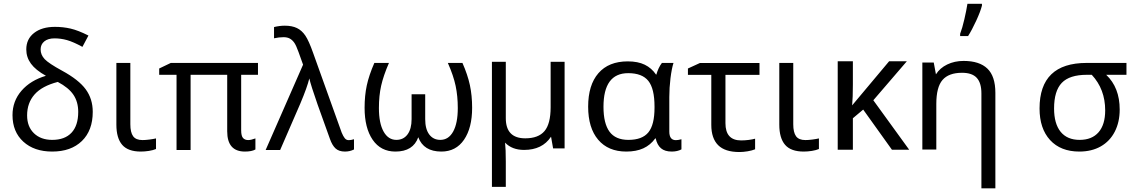

<svg xmlns="http://www.w3.org/2000/svg" viewBox="-20 -799 6069 1027"><path d="M225.6 -393.6Q170.4 -424.3 145.5 -458.5Q120.6 -492.7 120.6 -534.7Q120.6 -590.3 162.4 -622.8Q204.1 -655.3 273.9 -655.3Q317.9 -655.3 357.9 -646Q397.9 -636.7 453.1 -608.9L420.9 -548.3Q371.6 -575.2 338.4 -584.5Q305.2 -593.8 271.5 -593.8Q236.8 -593.8 217 -577.6Q197.3 -561.5 197.3 -534.7Q197.3 -505.4 219.2 -482.4Q241.2 -459.5 312 -420.9Q400.9 -372.6 438.5 -321.3Q476.1 -270 476.1 -200.7Q476.1 -101.1 418 -44.7Q359.9 11.7 259.3 11.7Q162.6 11.7 104.7 -41.3Q46.9 -94.2 46.9 -183.1Q46.9 -258.3 95 -313.7Q143.1 -369.1 225.6 -393.6ZM398.4 -200.7Q398.4 -253.9 372.8 -292Q347.2 -330.1 289.1 -360.8Q204.6 -338.9 164.8 -293.7Q125 -248.5 125 -181.6Q125 -121.6 161.6 -86.2Q198.2 -50.8 259.3 -50.8Q326.7 -50.8 362.5 -89.1Q398.4 -127.4 398.4 -200.7Z M677.2 -462.4V-134.3Q677.2 -90.8 692.1 -70.3Q707 -49.8 742.2 -49.8Q757.8 -49.8 778.8 -52.5Q799.8 -55.2 814.5 -58.6V-2Q799.8 4.4 777.1 8.1Q754.4 11.7 733.4 11.7Q664.6 11.7 633.5 -24.4Q602.5 -60.5 602.5 -132.3V-462.4Z M1307.6 -49.8Q1322.8 -49.8 1346.2 -58.6V0.5Q1326.7 11.7 1290 11.7Q1195.3 11.7 1195.3 -96.7V-398.9H999.5V3.4H924.3V-398.9H831.5V-432.6L893.6 -462.4H1359.9V-398.9H1270V-102.5Q1270 -71.8 1280 -60.8Q1290 -49.8 1307.6 -49.8Z M1400.9 3.4 1601.1 -453.1 1576.7 -521Q1564 -556.6 1553.7 -571Q1543.5 -585.4 1530 -592.8Q1516.6 -600.1 1496.6 -600.1Q1472.7 -600.1 1445.8 -594.2V-654.3Q1476.1 -661.6 1503.4 -661.6Q1542 -661.6 1568.4 -648.9Q1594.7 -636.2 1613.5 -608.2Q1632.3 -580.1 1654.8 -516.1L1807.6 -89.8Q1815.9 -69.8 1824.2 -59.6Q1832.5 -49.3 1845.7 -49.3Q1856.9 -49.3 1873.5 -54.2V0.5Q1851.6 11.7 1825.2 11.7Q1793 11.7 1774.9 -4.9Q1756.8 -21.5 1744.6 -56.6L1678.7 -240.2Q1643.1 -341.8 1634.3 -380.4H1634.8Q1623.5 -333 1586.4 -245.1L1478.5 3.4Z M2095.2 11.7Q2016.6 11.7 1973.4 -51.3Q1930.2 -114.3 1930.2 -222.2Q1930.2 -287.6 1941.9 -342Q1953.6 -396.5 1982.4 -462.4H2060.5Q2030.8 -394 2018.8 -340.6Q2006.8 -287.1 2006.8 -221.2Q2006.8 -140.1 2031.7 -95.5Q2056.6 -50.8 2100.1 -50.8Q2138.2 -50.8 2159.9 -80.1Q2181.6 -109.4 2181.6 -161.6V-294.9H2254.4V-161.6Q2254.4 -108.4 2276.1 -79.6Q2297.9 -50.8 2335.4 -50.8Q2379.4 -50.8 2404.1 -95.5Q2428.7 -140.1 2428.7 -221.2Q2428.7 -284.7 2417.2 -339.4Q2405.8 -394 2375.5 -462.4H2453.6Q2481.4 -399.4 2493.4 -343.8Q2505.4 -288.1 2505.4 -222.2Q2505.4 -115.2 2462.2 -51.8Q2418.9 11.7 2340.8 11.7Q2246.1 11.7 2217.3 -64.9Q2189.9 11.7 2095.2 11.7Z M2685.5 -167Q2685.5 -59.1 2789.6 -59.1Q2859.9 -59.1 2892.6 -97.9Q2925.3 -136.7 2925.3 -225.1V-468.3H3000V-5.4H2938.5L2927.7 -66.9H2926.8Q2880.4 2.9 2783.2 2.9Q2719.2 2.9 2682.1 -35.6H2681.6Q2685.5 -2.4 2685.5 64.9V200.7H2611.3V-468.3H2685.5Z M3341.3 -50.8Q3415.5 -50.8 3448.2 -91.1Q3481 -131.3 3481 -222.7V-229Q3481 -325.2 3447.8 -366.5Q3414.6 -407.7 3340.3 -407.7Q3208 -407.7 3208 -227.5Q3208 -138.7 3240.2 -94.7Q3272.5 -50.8 3341.3 -50.8ZM3330.1 11.7Q3233.4 11.7 3179.7 -51.5Q3126 -114.7 3126 -228.5Q3126 -344.2 3180.9 -407.5Q3235.8 -470.7 3337.9 -470.7Q3392.1 -470.7 3428.7 -452.9Q3465.3 -435.1 3489.3 -399.9H3490.7Q3501.5 -437.5 3520.5 -462.4H3582.5Q3572.8 -432.1 3566.4 -380.6Q3560.1 -329.1 3560.1 -280.3V-95.2Q3560.1 -49.3 3595.2 -49.3Q3607.4 -49.3 3625 -54.2V0Q3603 11.7 3573.2 11.7Q3536.1 11.7 3515.6 -5.9Q3495.1 -23.4 3487.3 -58.6H3484.9Q3459 -22.9 3421.1 -5.6Q3383.3 11.7 3330.1 11.7Z M4042.5 -461.9V-398.4H3860.4V-140.1Q3860.4 -47.9 3944.3 -47.9Q3963.9 -47.9 3984.4 -50.5Q4004.9 -53.2 4019 -57.1V-0.5Q4002.9 6.3 3979 10.3Q3955.1 14.2 3935.1 14.2Q3857.9 14.2 3821.3 -22.5Q3784.7 -59.1 3784.7 -130.9V-398.4H3659.7V-432.6L3723.6 -461.9Z M4223.1 -462.4V-134.3Q4223.1 -90.8 4238 -70.3Q4252.9 -49.8 4288.1 -49.8Q4303.7 -49.8 4324.7 -52.5Q4345.7 -55.2 4360.4 -58.6V-2Q4345.7 4.4 4323 8.1Q4300.3 11.7 4279.3 11.7Q4210.4 11.7 4179.4 -24.4Q4148.4 -60.5 4148.4 -132.3V-462.4Z M4735.8 -471.2H4830.6L4651.4 -262.7L4843.3 2H4751L4597.2 -212.9L4542 -166.5V2H4460.9V-471.2H4542V-347.7Q4542 -276.9 4538.1 -235.4Z M5229.5 208.5V-299.3Q5229.5 -355.5 5204.6 -382.6Q5179.7 -409.7 5126 -409.7Q5054.7 -409.7 5021.5 -371.3Q4988.3 -333 4988.3 -243.2V1H4913.6V-464.4H4974.6L4986.3 -401.4Q5007.3 -435.1 5046.6 -454.1Q5085.9 -473.1 5134.3 -473.1Q5218.8 -473.1 5261.5 -432.1Q5304.2 -391.1 5304.2 -302.2V208.5ZM5115.7 -618.2Q5127.4 -648.4 5138.4 -696.3Q5149.4 -744.1 5154.8 -778.8H5232.4V-769Q5224.6 -737.8 5201.7 -688Q5178.7 -638.2 5158.2 -606H5115.7Z M5969.2 -212.9Q5969.2 -146 5942.9 -94.7Q5916.5 -43.5 5867.9 -15.9Q5819.3 11.7 5753.4 11.7Q5653.3 11.7 5596.9 -49.8Q5540.5 -111.3 5540.5 -218.8Q5540.5 -462.4 5792.5 -462.4H6005.4V-398.9H5897Q5969.2 -330.6 5969.2 -212.9ZM5618.2 -218.8Q5618.2 -137.2 5653.3 -94Q5688.5 -50.8 5754.9 -50.8Q5820.8 -50.8 5856.2 -91.6Q5891.6 -132.3 5891.6 -208.5Q5891.6 -321.8 5819.8 -398.9H5793.5Q5700.7 -398.9 5659.4 -355.7Q5618.2 -312.5 5618.2 -218.8Z"/></svg>

Font: XL-Viking
Style: Regular
Weight: 400
Foundry: Ascender Corporation
Version: Version 1.10 March 23, 2015